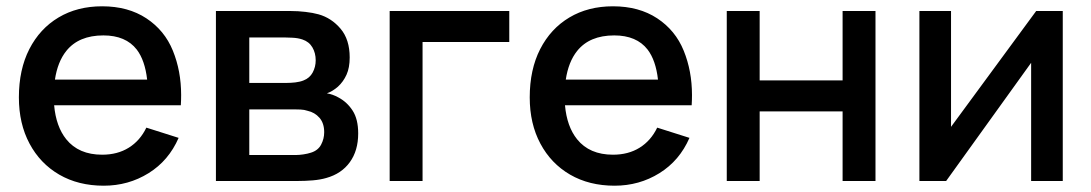

<svg xmlns="http://www.w3.org/2000/svg" viewBox="-20 -575 3466 610"><path d="M309.5 15Q229 15 168.2 -20.2Q107.5 -55.5 73.8 -118.8Q40 -182 40 -265.5Q40 -354 73.2 -419Q106.5 -484 166 -519.5Q225.5 -555 304.5 -555Q387 -555 445 -516.8Q503 -478.5 529.2 -414Q555.5 -349.5 555.5 -273Q555.5 -257 554.5 -240.5H152Q158 -173 190.5 -132.5Q230 -83.5 304.5 -83.5Q353.5 -83.5 389.2 -105.8Q425 -128 445 -169.5L547.5 -137Q516 -64.5 452 -24.8Q388 15 309.5 15ZM447.5 -322Q440.5 -383.5 414.5 -417.5Q379.5 -462.5 308.5 -462.5Q230 -462.5 190.5 -413Q163 -378.5 154.5 -322Z M666 0V-540H903.5Q927 -540 950.5 -537.2Q974 -534.5 992 -529.5Q1033 -518 1062 -483.8Q1091 -449.5 1091 -392.5Q1091 -360 1081 -337.8Q1071 -315.5 1053.5 -299.5Q1045.5 -292.5 1036.5 -287Q1027.5 -281.5 1018.5 -278.5Q1037 -275.5 1055 -265.5Q1082.5 -251 1100.2 -223.8Q1118 -196.5 1118 -151Q1118 -96.5 1091.5 -59.8Q1065 -23 1016.5 -9.5Q997.5 -4 973.8 -2Q950 0 926.5 0ZM772 -311.5H889Q903.5 -311.5 918.5 -313.2Q933.5 -315 944.5 -319.5Q964 -327 973.5 -344.8Q983 -362.5 983 -383.5Q983 -406.5 972.5 -424.5Q962 -442.5 941 -449.5Q926.5 -454.5 907.8 -455.2Q889 -456 884 -456H772ZM772 -82.5H920Q930.5 -82.5 944 -84.5Q957.5 -86.5 968 -90Q990.5 -97 1000.2 -115.5Q1010 -134 1010 -155Q1010 -183.5 995 -200.8Q980 -218 957 -223Q947 -226.5 935 -227Q923 -227.5 914.5 -227.5H772Z M1218 0V-540H1598V-441.5H1322.5V0Z M1932.5 15Q1852 15 1791.2 -20.2Q1730.5 -55.5 1696.8 -118.8Q1663 -182 1663 -265.5Q1663 -354 1696.2 -419Q1729.5 -484 1789 -519.5Q1848.5 -555 1927.5 -555Q2010 -555 2068 -516.8Q2126 -478.5 2152.2 -414Q2178.5 -349.5 2178.5 -273Q2178.5 -257 2177.5 -240.5H1775Q1781 -173 1813.5 -132.5Q1853 -83.5 1927.5 -83.5Q1976.5 -83.5 2012.2 -105.8Q2048 -128 2068 -169.5L2170.5 -137Q2139 -64.5 2075 -24.8Q2011 15 1932.5 15ZM2070.5 -322Q2063.5 -383.5 2037.5 -417.5Q2002.5 -462.5 1931.5 -462.5Q1853 -462.5 1813.5 -413Q1786 -378.5 1777.5 -322Z M2289 0V-540H2393.5V-319.5H2657V-540H2761.5V0H2657V-221H2393.5V0Z M3356.5 -540V0H3256V-375.5L2986 0H2901V-540H3001.5V-172L3272 -540Z"/></svg>

Font: Cns Manrope SemBd
Style: Regular
Weight: 600
Designer: Mikhail Sharanda
Foundry: Mikhail Sharanda
Version: Version 4.504